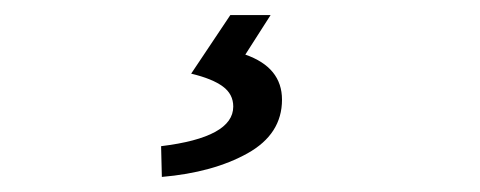

<svg xmlns="http://www.w3.org/2000/svg" viewBox="-20 -23 640 256"><path d="M195.8 212.9 194.8 171.9Q291 160.2 291 119.1Q291 102.5 277.1 92.3Q263.2 82 234.9 75.2L287.1 -2.9H340.8L307.1 49.8Q356 66.9 356 109.9Q356 155.8 310.1 181.4Q264.2 207 195.8 212.9Z"/></svg>

Font: Office Code Pro D Italic
Style: Regular
Weight: 400
Italic angle: -9°
Designer: Nathan Rutzky & Paul D. Hunt
Foundry: Adobe Systems Incorporated
Version: Version 1.004;PS 001.004;hotconv 1.0.70;makeotf.lib2.5.58329